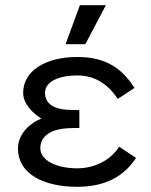

<svg xmlns="http://www.w3.org/2000/svg" viewBox="-20 -703 580 738"><path d="M503 -96 438 -139C405 -87 343 -56 277 -56C203 -56 135 -83 135 -134C135 -185 185 -207 238 -210C258 -211 270 -211 285 -211V-280C270 -280 258 -280 238 -281C187 -284 153 -305 153 -346C153 -391 209 -413 277 -413C345 -413 394 -380 433 -323L497 -365C452 -435 393 -484 277 -484C154 -484 69 -430 69 -346C69 -302 109 -266 139 -247C100 -233 49 -191 49 -132C49 -36 145 15 277 15C382 15 455 -23 503 -96ZM232 -533H308L387 -683H287Z"/></svg>

Font: Kreadon Medium
Style: Regular
Weight: 500
Designer: kohakuno
Foundry: StudioGnu
Version: Version 1.000;Glyphs 3.1.2 (3151)